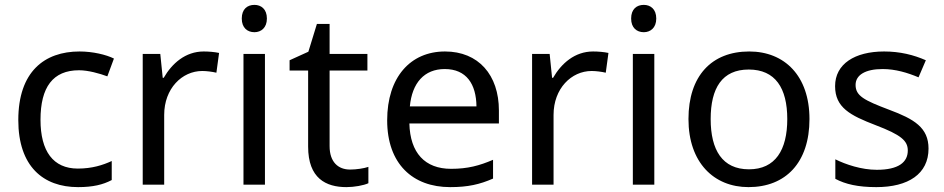

<svg xmlns="http://www.w3.org/2000/svg" viewBox="-20 -757 3871 787"><path d="M300 10C361 10 402 0 438 -19V-97C401 -80 357 -66 299 -66C198 -66 146 -137 146 -266C146 -400 197 -469 304 -469C341 -469 388 -456 420 -444L447 -517C415 -533 360 -546 306 -546C162 -546 55 -463 55 -265C55 -75 157 10 300 10Z M815 -546C740 -546 685 -497 651 -438H647L637 -536H565V0H653V-286C653 -394 726 -466 809 -466C827 -466 850 -463 867 -459L878 -540C860 -544 835 -546 815 -546Z M1023 -737C994 -737 971 -720 971 -681C971 -643 994 -625 1023 -625C1050 -625 1074 -643 1074 -681C1074 -720 1050 -737 1023 -737ZM1066 -536H978V0H1066Z M1415 -62C1366 -62 1331 -93 1331 -158V-468H1486V-536H1331V-659H1279L1244 -545L1167 -510V-468H1243V-156C1243 -26 1316 10 1400 10C1432 10 1471 3 1490 -6V-73C1473 -67 1441 -62 1415 -62Z M1804 -546C1662 -546 1567 -440 1567 -264C1567 -85 1672 10 1825 10C1898 10 1946 -1 2001 -25V-102C1945 -78 1897 -65 1829 -65C1722 -65 1661 -130 1658 -251H2025V-304C2025 -450 1941 -546 1804 -546ZM1803 -474C1892 -474 1932 -412 1933 -321H1660C1669 -417 1719 -474 1803 -474Z M2411 -546C2336 -546 2281 -497 2247 -438H2243L2233 -536H2161V0H2249V-286C2249 -394 2322 -466 2405 -466C2423 -466 2446 -463 2463 -459L2474 -540C2456 -544 2431 -546 2411 -546Z M2619 -737C2590 -737 2567 -720 2567 -681C2567 -643 2590 -625 2619 -625C2646 -625 2670 -643 2670 -681C2670 -720 2646 -737 2619 -737ZM2662 -536H2574V0H2662Z M3298 -269C3298 -446 3196 -546 3051 -546C2897 -546 2802 -446 2802 -269C2802 -91 2906 10 3048 10C3201 10 3298 -91 3298 -269ZM2893 -269C2893 -396 2940 -472 3049 -472C3158 -472 3207 -396 3207 -269C3207 -142 3158 -63 3050 -63C2941 -63 2893 -142 2893 -269Z M3786 -148C3786 -234 3727 -269 3625 -307C3522 -346 3487 -364 3487 -409C3487 -449 3526 -474 3598 -474C3650 -474 3700 -459 3745 -440L3775 -510C3725 -532 3669 -546 3604 -546C3484 -546 3403 -495 3403 -404C3403 -316 3465 -284 3569 -244C3674 -204 3701 -180 3701 -140C3701 -92 3663 -61 3574 -61C3511 -61 3446 -83 3404 -104V-24C3445 -2 3497 10 3572 10C3703 10 3786 -44 3786 -148Z"/></svg>

Font: Noto Sans Elbasan
Style: Regular
Weight: 400
Designer: Monotype Design Team
Foundry: Monotype Imaging Inc.
Version: Version 2.004